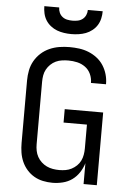

<svg xmlns="http://www.w3.org/2000/svg" viewBox="-62 -1001 725 1055"><g transform="rotate(5 300.0 -473.5)"><path d="M268 8Q241 8 215 2.5Q189 -3 166.5 -16Q144 -29 126.5 -49Q109 -69 98.5 -93Q88 -117 84 -143Q80 -169 80 -195V-540Q80 -568 85.5 -596Q91 -624 105 -648.5Q119 -673 140 -692Q161 -711 187 -722.5Q213 -734 241 -738.5Q269 -743 297 -743Q324 -743 350.5 -739.5Q377 -736 402 -726Q427 -716 448.5 -699.5Q470 -683 484.5 -660.5Q499 -638 506.5 -612Q514 -586 514 -560Q514 -559 514 -558Q514 -557 514 -557H431Q431 -557 431 -557.5Q431 -558 431 -558Q431 -583 420.5 -606Q410 -629 390 -643.5Q370 -658 346 -663.5Q322 -669 297 -669Q280 -669 262 -666.5Q244 -664 228 -656.5Q212 -649 199 -636.5Q186 -624 177.5 -608.5Q169 -593 166 -575.5Q163 -558 163 -540V-195Q163 -177 166.5 -159.5Q170 -142 178.5 -126.5Q187 -111 200.5 -98.5Q214 -86 230 -78.5Q246 -71 263.5 -68Q281 -65 299 -65Q317 -65 334 -68Q351 -71 366.5 -79Q382 -87 395 -99.5Q408 -112 415.5 -127.5Q423 -143 426 -160.5Q429 -178 429 -195V-327H300V-401H512V0H439V-115Q431 -88 415 -63.5Q399 -39 376 -22.5Q353 -6 324.5 1Q296 8 268 8ZM300 -815Q280 -815 259.5 -818Q239 -821 220.5 -828Q202 -835 185.5 -848Q169 -861 158.5 -878Q148 -895 143.5 -915Q139 -935 139 -955H221Q221 -940 227 -926.5Q233 -913 244.5 -904Q256 -895 270.5 -892Q285 -889 300 -889Q315 -889 329.5 -892Q344 -895 355.5 -904Q367 -913 373 -926.5Q379 -940 379 -955H461Q461 -935 456.5 -915Q452 -895 441.5 -878Q431 -861 414.5 -848Q398 -835 379.5 -828Q361 -821 340.5 -818Q320 -815 300 -815Z"/></g></svg>

Font: Iosevka Custom Extended
Style: Regular
Weight: 400
Width: 7
Monospace: yes
Designer: Belleve Invis
Foundry: Belleve Invis
Version: Version 11.2.4; ttfautohint (v1.8.4)